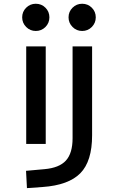

<svg xmlns="http://www.w3.org/2000/svg" viewBox="-20 -764 626 1019"><path d="M123 234.4 118.2 142.6 215.8 133.8Q294.4 127 329.8 88.1Q365.2 49.3 365.2 -30.3V-187.5H468.8V-45.9Q468.8 92.3 406.2 155.5Q343.8 218.8 206.1 228.5ZM119.1 0V-517.6H222.7V0ZM365.2 -170.9V-517.6H468.8V-170.9ZM169.9 -599.6Q140.1 -599.6 118.9 -620.8Q97.7 -642.1 97.7 -671.9Q97.7 -702.1 118.9 -723.1Q140.1 -744.1 169.9 -744.1Q200.2 -744.1 221.2 -723.1Q242.2 -702.1 242.2 -671.9Q242.2 -642.1 221.2 -620.8Q200.2 -599.6 169.9 -599.6ZM416 -599.6Q386.2 -599.6 365 -620.8Q343.8 -642.1 343.8 -671.9Q343.8 -702.1 365 -723.1Q386.2 -744.1 416 -744.1Q446.3 -744.1 467.3 -723.1Q488.3 -702.1 488.3 -671.9Q488.3 -642.1 467.3 -620.8Q446.3 -599.6 416 -599.6Z"/></svg>

Font: Cascadia Mono
Style: Regular
Weight: 400
Monospace: yes
Designer: Aaron Bell
Foundry: Saja Typeworks
Version: Version 2102.003